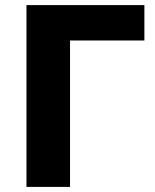

<svg xmlns="http://www.w3.org/2000/svg" viewBox="-20 -734 609 754"><path d="M547 -714V-575H255V0H84V-714Z"/></svg>

Font: Noto Sans ExtraBold
Style: Regular
Weight: 800
Designer: Monotype Design Team
Foundry: Monotype Imaging Inc.
Version: Version 2.007